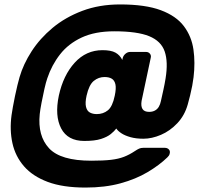

<svg xmlns="http://www.w3.org/2000/svg" viewBox="-20 -704 896 865"><path d="M365 141Q263 141 195 115.5Q127 90 88 45Q49 0 36 -59Q23 -118 32 -185Q34 -199 38 -222Q42 -245 47.5 -271Q53 -297 58.5 -320Q64 -343 68 -356Q85 -415 122.5 -473Q160 -531 217 -578.5Q274 -626 350.5 -655Q427 -684 521 -684Q635 -684 704.5 -658Q774 -632 808.5 -586Q843 -540 851.5 -481Q860 -422 852 -356Q850 -339 846 -317.5Q842 -296 836.5 -274Q831 -252 826 -234Q812 -184 779 -149Q746 -114 705 -96.5Q664 -79 626 -79Q593 -79 568 -86Q543 -93 527 -103.5Q511 -114 504 -125Q495 -113 479 -100Q463 -87 435 -78Q407 -69 360 -69Q285 -69 255.5 -125.5Q226 -182 245 -273Q265 -365 316.5 -421.5Q368 -478 442 -478Q480 -478 500 -467Q520 -456 531 -434L533 -443Q536 -454 545.5 -462Q555 -470 566 -470H638Q649 -470 655.5 -462Q662 -454 659 -443L618 -250Q614 -226 622 -213Q630 -200 652 -200Q667 -200 678 -206Q689 -212 695.5 -223Q702 -234 705 -249Q711 -276 716.5 -301Q722 -326 726 -351Q738 -425 722 -472Q706 -519 652 -541Q598 -563 495 -563Q408 -563 348 -535Q288 -507 250.5 -459Q213 -411 193 -351Q187 -334 180 -303Q173 -272 167 -240.5Q161 -209 159 -190Q149 -92 201 -36Q253 20 391 20Q446 20 480 16Q514 12 538.5 2.5Q563 -7 587 -23Q599 -31 607 -34.5Q615 -38 625 -38H723Q734 -38 741 -30.5Q748 -23 744 -10Q743 -6 740.5 -2.5Q738 1 734 5Q698 40 645 71.5Q592 103 522.5 122Q453 141 365 141ZM416 -190Q445 -190 466 -207Q487 -224 497 -273Q504 -306 500 -324Q496 -342 483.5 -349.5Q471 -357 451 -357Q424 -357 402.5 -339.5Q381 -322 370 -273Q363 -241 367.5 -222.5Q372 -204 385 -197Q398 -190 416 -190Z"/></svg>

Font: Rubik Light Black
Style: Italic
Weight: 900
Italic angle: -12°
Version: Version 2.104